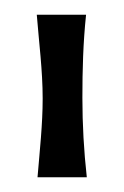

<svg xmlns="http://www.w3.org/2000/svg" viewBox="-20 -594 168 261"><path d="M98 -353C94 -389 92 -425 92 -461C92 -499 93 -536 97 -574H30C33 -536 38 -498 38 -460C38 -425 34 -389 31 -353Z"/></svg>

Font: Ruslan Display
Style: Regular
Weight: 400
Designer: Denis Masharov, Vladimir Rabdu
Foundry: Denis Masharov, Vladimir Rabdu
Version: Version 1.001